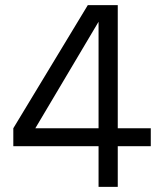

<svg xmlns="http://www.w3.org/2000/svg" viewBox="-20 -730 640 750"><path d="M440 -159V0H365V-159H32V-229L323 -710H440V-229H569V-159ZM365 -645 118 -229H365Z"/></svg>

Font: Orbit
Style: Regular
Weight: 400
Designer: Sooun Cho
Foundry: JAMO
Version: Version 1.000; ttfautohint (v1.8.4.7-5d5b);gftools[0.9.29]